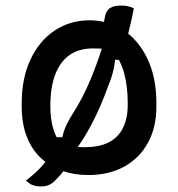

<svg xmlns="http://www.w3.org/2000/svg" viewBox="-20 -618 640 690"><path d="M461 -588Q457 -567 452.5 -546.5Q448 -526 443 -506.5Q438 -487 433 -468L436 -403H370L395 -425Q394 -395 388 -368Q382 -341 370 -312Q343 -236 309.5 -172Q276 -108 234 -56Q231 -49 228.5 -42Q226 -35 223 -28Q217 -15 210 -5.5Q203 4 195 13Q187 22 177 32Q167 42 155 47Q143 52 129 52Q120 52 112.5 51Q105 50 98 47.5Q91 45 85 40.5Q79 36 73 31Q94 15 109 1Q124 -13 134.5 -25.5Q145 -38 151 -48L153 -125H225L200 -104Q203 -124 208 -141Q213 -158 222 -175.5Q231 -193 243 -212Q277 -265 304 -329Q331 -393 355 -472Q352 -479 349.5 -485Q347 -491 344 -498Q348 -512 351 -526.5Q354 -541 357 -557Q361 -580 375.5 -589Q390 -598 415 -598Q422 -598 428.5 -597.5Q435 -597 440 -595.5Q445 -594 450.5 -592.5Q456 -591 461 -588ZM302 -545Q351 -545 394.5 -525.5Q438 -506 471 -467.5Q504 -429 523 -374Q542 -319 542 -246V-235Q542 -160 511.5 -104.5Q481 -49 426 -19Q371 11 297 11Q246 11 202.5 -4.5Q159 -20 126.5 -50.5Q94 -81 76 -127.5Q58 -174 58 -235V-246Q58 -337 89.5 -404Q121 -471 176 -508Q231 -545 302 -545ZM314 -444Q263 -444 229 -419.5Q195 -395 178 -349Q161 -303 161 -239V-233Q161 -195 170 -160Q179 -125 202 -98Q222 -93 240.5 -91Q259 -89 283 -89Q337 -89 371 -106.5Q405 -124 422 -158.5Q439 -193 439 -241V-248Q439 -308 426 -355.5Q413 -403 384 -436Q370 -441 353 -442.5Q336 -444 314 -444Z"/></svg>

Font: Recursive Monospace Casual Medium
Style: Regular
Weight: 500
Version: Version 1.047